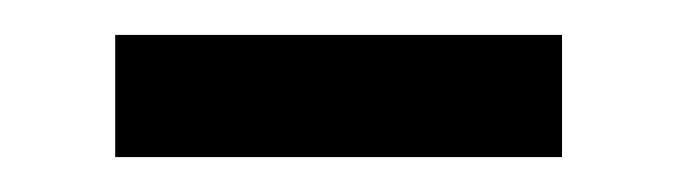

<svg xmlns="http://www.w3.org/2000/svg" viewBox="-20 -335 387 110"><path d="M46 -245V-315H302V-245Z"/></svg>

Font: Swei Fan Sans CJK TC
Style: Regular
Weight: 400
Version: Version 2.130